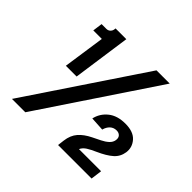

<svg xmlns="http://www.w3.org/2000/svg" viewBox="-165 -901 1098 1098"><g transform="rotate(45 384.5 -352.0)"><path d="M140 -352 177 -606H108L116 -665H155Q168 -665 177.5 -673.5Q187 -682 189 -695L190 -704H277L227 -352ZM56 0 525 -700H632L164 0ZM429 0 434 -41Q440 -88 465.5 -117.5Q491 -147 536 -169Q560 -181 583.5 -192.5Q607 -204 623.5 -219Q640 -234 643 -254Q646 -274 635.5 -285Q625 -296 607 -296Q584 -296 568 -281.5Q552 -267 545 -241L460 -246Q471 -295 510.5 -327Q550 -359 615 -359Q680 -359 710 -325Q740 -291 734 -247Q728 -206 698 -179.5Q668 -153 612 -128Q582 -115 560.5 -101.5Q539 -88 530 -68H709L700 0Z"/></g></svg>

Font: Host Grotesk Medium
Style: Italic
Weight: 500
Italic angle: -8°
Designer: Doğukan Karapınar based on Poppins by Indian Type Foundry, Jonny Pinhorn
Foundry: Element Type
Version: Version 1.001; ttfautohint (v1.8.4.7-5d5b)